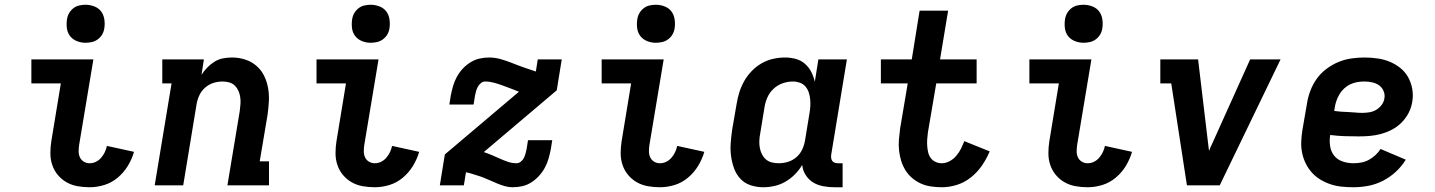

<svg xmlns="http://www.w3.org/2000/svg" viewBox="-20 -780 6040 808"><path d="M357 8Q331 8 306 3.5Q281 -1 260 -13Q239 -25 223.5 -43.5Q208 -62 200 -85.5Q192 -109 192 -135Q192 -161 196 -186L236 -429H112V-530H373L313 -170Q311 -156 311 -142.5Q311 -129 316.5 -117.5Q322 -106 333 -99.5Q344 -93 357 -93Q371 -93 383.5 -99Q396 -105 405.5 -116Q415 -127 421 -139.5Q427 -152 430 -166L544 -141Q535 -110 518 -82Q501 -54 475.5 -32.5Q450 -11 419 -1.5Q388 8 357 8ZM340 -600Q321 -600 303.5 -607Q286 -614 275 -628Q264 -642 261.5 -661Q259 -680 262 -699Q264 -713 271 -725Q278 -737 289 -745.5Q300 -754 313.5 -757Q327 -760 340 -760Q359 -760 377 -753Q395 -746 405.5 -732Q416 -718 419 -699Q422 -680 419 -661Q417 -647 410 -635Q403 -623 391.5 -614.5Q380 -606 366.5 -603Q353 -600 340 -600Z M631 0 702 -429H663V-530H838L828 -465Q838 -481 852 -495.5Q866 -510 883 -520.5Q900 -531 919 -534.5Q938 -538 956 -538Q985 -538 1011.5 -529.5Q1038 -521 1058.5 -503.5Q1079 -486 1091 -462Q1103 -438 1108 -410.5Q1113 -383 1111.5 -354.5Q1110 -326 1106 -297L1073 -101H1112V0H937L989 -313Q991 -328 992 -342.5Q993 -357 991 -371Q989 -385 983.5 -397.5Q978 -410 968.5 -419.5Q959 -429 945.5 -433Q932 -437 917 -437Q897 -437 878 -431Q859 -425 843 -411Q827 -397 818.5 -378Q810 -359 807 -340L751 0Z M1557 8Q1531 8 1506 3.5Q1481 -1 1460 -13Q1439 -25 1423.5 -43.5Q1408 -62 1400 -85.5Q1392 -109 1392 -135Q1392 -161 1396 -186L1436 -429H1312V-530H1573L1513 -170Q1511 -156 1511 -142.5Q1511 -129 1516.5 -117.5Q1522 -106 1533 -99.5Q1544 -93 1557 -93Q1571 -93 1583.5 -99Q1596 -105 1605.5 -116Q1615 -127 1621 -139.5Q1627 -152 1630 -166L1744 -141Q1735 -110 1718 -82Q1701 -54 1675.5 -32.5Q1650 -11 1619 -1.5Q1588 8 1557 8ZM1540 -600Q1521 -600 1503.5 -607Q1486 -614 1475 -628Q1464 -642 1461.5 -661Q1459 -680 1462 -699Q1464 -713 1471 -725Q1478 -737 1489 -745.5Q1500 -754 1513.5 -757Q1527 -760 1540 -760Q1559 -760 1577 -753Q1595 -746 1605.5 -732Q1616 -718 1619 -699Q1622 -680 1619 -661Q1617 -647 1610 -635Q1603 -623 1591.5 -614.5Q1580 -606 1566.5 -603Q1553 -600 1540 -600Z M2137 8Q2121 8 2105 3.5Q2089 -1 2074.5 -7Q2060 -13 2045.5 -19.5Q2031 -26 2016 -32Q2001 -38 1985.5 -42.5Q1970 -47 1955 -52L1941 -55L1932 0H1831L1852 -130L2164 -394Q2147 -401 2129.5 -407.5Q2112 -414 2094.5 -420.5Q2077 -427 2058.5 -432Q2040 -437 2021 -437Q2012 -437 2004 -430.5Q1996 -424 1991 -415Q1986 -406 1983.5 -396.5Q1981 -387 1979 -378L1973 -340H1871L1877 -378Q1881 -398 1886.5 -417.5Q1892 -437 1902 -455.5Q1912 -474 1926.5 -490Q1941 -506 1959.5 -517.5Q1978 -529 1998 -533.5Q2018 -538 2038 -538Q2064 -538 2089.5 -530.5Q2115 -523 2138.5 -513.5Q2162 -504 2186.5 -495.5Q2211 -487 2235 -479L2243 -530H2344L2323 -400L2016 -140Q2034 -134 2050.5 -127Q2067 -120 2083.5 -112.5Q2100 -105 2117.5 -99Q2135 -93 2154 -93Q2163 -93 2171.5 -99.5Q2180 -106 2184.5 -115Q2189 -124 2191.5 -133.5Q2194 -143 2196 -152L2202 -190H2304L2298 -152Q2294 -132 2288.5 -112.5Q2283 -93 2273 -74.5Q2263 -56 2248.5 -40Q2234 -24 2216 -12.5Q2198 -1 2178 3.5Q2158 8 2137 8Z M2757 8Q2731 8 2706 3.5Q2681 -1 2660 -13Q2639 -25 2623.5 -43.5Q2608 -62 2600 -85.5Q2592 -109 2592 -135Q2592 -161 2596 -186L2636 -429H2512V-530H2773L2713 -170Q2711 -156 2711 -142.5Q2711 -129 2716.5 -117.5Q2722 -106 2733 -99.5Q2744 -93 2757 -93Q2771 -93 2783.5 -99Q2796 -105 2805.5 -116Q2815 -127 2821 -139.5Q2827 -152 2830 -166L2944 -141Q2935 -110 2918 -82Q2901 -54 2875.5 -32.5Q2850 -11 2819 -1.5Q2788 8 2757 8ZM2740 -600Q2721 -600 2703.5 -607Q2686 -614 2675 -628Q2664 -642 2661.5 -661Q2659 -680 2662 -699Q2664 -713 2671 -725Q2678 -737 2689 -745.5Q2700 -754 2713.5 -757Q2727 -760 2740 -760Q2759 -760 2777 -753Q2795 -746 2805.5 -732Q2816 -718 2819 -699Q2822 -680 2819 -661Q2817 -647 2810 -635Q2803 -623 2791.5 -614.5Q2780 -606 2766.5 -603Q2753 -600 2740 -600Z M3192 8Q3164 8 3138.5 -0.5Q3113 -9 3095.5 -28Q3078 -47 3069 -72Q3060 -97 3056.5 -123.5Q3053 -150 3055 -177.5Q3057 -205 3061 -233L3080 -343Q3084 -368 3091.5 -392Q3099 -416 3112 -439Q3125 -462 3144 -481.5Q3163 -501 3186 -514Q3209 -527 3234 -532.5Q3259 -538 3284 -538Q3307 -538 3329 -532Q3351 -526 3367.5 -511.5Q3384 -497 3394 -477.5Q3404 -458 3409 -436L3424 -530H3544L3478 -129Q3477 -121 3478 -114Q3479 -107 3483 -102Q3487 -97 3493.5 -95Q3500 -93 3508 -93H3526V8H3491Q3467 8 3443.5 3.5Q3420 -1 3401.5 -12.5Q3383 -24 3370.5 -43.5Q3358 -63 3356 -86Q3343 -64 3325 -46Q3307 -28 3285.5 -15.5Q3264 -3 3240 2.5Q3216 8 3192 8ZM3257 -93Q3277 -93 3296.5 -99Q3316 -105 3332 -119Q3348 -133 3356.5 -152Q3365 -171 3368 -190L3386 -300Q3389 -316 3390 -331.5Q3391 -347 3389.5 -362Q3388 -377 3383.5 -391Q3379 -405 3369.5 -416Q3360 -427 3346 -432Q3332 -437 3317 -437Q3295 -437 3273.5 -429.5Q3252 -422 3235 -406Q3218 -390 3209 -369Q3200 -348 3197 -327L3179 -217Q3176 -202 3175.5 -187Q3175 -172 3177.5 -158Q3180 -144 3186.5 -131Q3193 -118 3203.5 -109Q3214 -100 3228 -96.5Q3242 -93 3257 -93Z M3943 8Q3920 8 3897 4.5Q3874 1 3854.5 -8Q3835 -17 3818.5 -31Q3802 -45 3790.5 -63.5Q3779 -82 3772.5 -103Q3766 -124 3763.5 -147Q3761 -170 3763 -193Q3765 -216 3768 -239L3800 -429H3687V-530H3817L3850 -735H3970L3936 -530H4090V-429H3920L3885 -223Q3883 -209 3882 -194.5Q3881 -180 3882 -166Q3883 -152 3886 -139Q3889 -126 3896.5 -115.5Q3904 -105 3916.5 -99Q3929 -93 3943 -93Q3960 -93 3976 -101.5Q3992 -110 4004 -124Q4016 -138 4024 -154Q4032 -170 4038 -186L4145 -143Q4132 -112 4112.5 -83.5Q4093 -55 4066 -33.5Q4039 -12 4007 -2Q3975 8 3943 8Z M4557 8Q4531 8 4506 3.5Q4481 -1 4460 -13Q4439 -25 4423.5 -43.5Q4408 -62 4400 -85.5Q4392 -109 4392 -135Q4392 -161 4396 -186L4436 -429H4312V-530H4573L4513 -170Q4511 -156 4511 -142.5Q4511 -129 4516.5 -117.5Q4522 -106 4533 -99.5Q4544 -93 4557 -93Q4571 -93 4583.5 -99Q4596 -105 4605.5 -116Q4615 -127 4621 -139.5Q4627 -152 4630 -166L4744 -141Q4735 -110 4718 -82Q4701 -54 4675.5 -32.5Q4650 -11 4619 -1.5Q4588 8 4557 8ZM4540 -600Q4521 -600 4503.5 -607Q4486 -614 4475 -628Q4464 -642 4461.5 -661Q4459 -680 4462 -699Q4464 -713 4471 -725Q4478 -737 4489 -745.5Q4500 -754 4513.5 -757Q4527 -760 4540 -760Q4559 -760 4577 -753Q4595 -746 4605.5 -732Q4616 -718 4619 -699Q4622 -680 4619 -661Q4617 -647 4610 -635Q4603 -623 4591.5 -614.5Q4580 -606 4566.5 -603Q4553 -600 4540 -600Z M4975 0 4909 -429H4863V-530H5022L5064 -177Q5065 -169 5066 -161Q5067 -153 5068 -145Q5071 -153 5074.5 -161Q5078 -169 5082 -177L5241 -530H5369L5113 0Z M5676 8Q5651 8 5626.5 5.5Q5602 3 5579.5 -4.5Q5557 -12 5537 -24Q5517 -36 5501.5 -53Q5486 -70 5475.5 -91Q5465 -112 5460 -135.5Q5455 -159 5456 -183.5Q5457 -208 5461 -233L5480 -343Q5484 -370 5494 -397Q5504 -424 5521 -448Q5538 -472 5562 -490Q5586 -508 5612.5 -519Q5639 -530 5667 -534Q5695 -538 5722 -538Q5750 -538 5777.5 -534Q5805 -530 5829 -520Q5853 -510 5873.5 -493.5Q5894 -477 5906.5 -454Q5919 -431 5923.5 -404Q5928 -377 5923 -350Q5919 -326 5907.5 -304Q5896 -282 5878 -264Q5860 -246 5838 -234.5Q5816 -223 5792 -216.5Q5768 -210 5745 -208Q5722 -206 5698 -206Q5668 -206 5638 -207Q5608 -208 5578 -212Q5574 -189 5577.5 -165.5Q5581 -142 5594.5 -125Q5608 -108 5630 -100.5Q5652 -93 5676 -93Q5692 -93 5708.5 -96Q5725 -99 5740 -107Q5755 -115 5768 -127Q5781 -139 5790 -153L5896 -108Q5879 -80 5854 -57Q5829 -34 5799.5 -19Q5770 -4 5738.5 2Q5707 8 5676 8ZM5713 -305Q5728 -305 5743 -307.5Q5758 -310 5771 -317.5Q5784 -325 5794 -338Q5804 -351 5806 -366Q5809 -382 5802.5 -397Q5796 -412 5783.5 -421Q5771 -430 5754.5 -433.5Q5738 -437 5722 -437Q5707 -437 5692 -434.5Q5677 -432 5663 -425.5Q5649 -419 5637 -408Q5625 -397 5617 -383.5Q5609 -370 5604 -355.5Q5599 -341 5597 -327L5595 -313Q5609 -311 5624 -310Q5639 -309 5654 -308.5Q5669 -308 5683.5 -306.5Q5698 -305 5713 -305Z"/></svg>

Font: Iosevka Slab Extended
Style: Bold Italic
Weight: 700
Width: 7
Italic angle: -9°
Monospace: yes
Designer: Belleve Invis
Foundry: Belleve Invis
Version: Version 11.1.0; ttfautohint (v1.8.3)